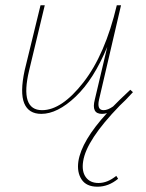

<svg xmlns="http://www.w3.org/2000/svg" viewBox="-20 -427 551 725"><path d="M432 -28Q306 102 294 182Q288 220 304 242Q320 264 352 264Q386 264 419 237L426 248Q390 278 348 278Q306 278 288 250.5Q270 223 276 182Q288 105 384 0Q375 3 365 3Q324 3 338 -51L385 -250Q334 -127 265.5 -62Q197 3 136 3Q88 3 71.5 -37Q55 -77 73 -161L133 -407H149L90 -161Q54 -11 139 -11Q213 -11 295 -116Q377 -221 421 -407H437L354 -51Q345 -11 371 -11Q387 -11 407 -25Q427 -46 472 -88L482 -79Q451 -45 432 -28Z"/></svg>

Font: EauTest Thin
Style: Italic
Weight: 250
Italic angle: -12°
Designer: Christian Thalmann (Catharsis Fonts)
Version: Version 0.001;PS 000.001;hotconv 1.0.88;makeotf.lib2.5.64775